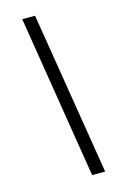

<svg xmlns="http://www.w3.org/2000/svg" viewBox="-118 -776 559 873"><g transform="rotate(-15 161.0 -339.5)"><path d="M203 44 79.5 -723H140L264.5 44Z"/></g></svg>

Font: Public Sans Light
Style: Italic
Weight: 300
Italic angle: -8°
Designer: The Public Sans project authors (U.S. Web Design System). Libre Franklin designed by Pablo Impallari and Rodrigo Fuenzal
Version: Version 1.007; ttfautohint (v1.8.1) -l 8 -r 50 -G 200 -x 14 